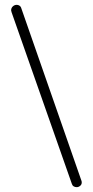

<svg xmlns="http://www.w3.org/2000/svg" viewBox="-20 -774 384 794"><path d="M26 -731Q26 -741 33 -747.5Q40 -754 49 -754Q55 -754 60 -751Q65 -748 67 -743L317 -26Q318 -24 318 -19Q318 -11 311.5 -5.5Q305 0 297 0Q290 0 284.5 -3.5Q279 -7 277 -14L28 -723Q27 -727 26 -731Z"/></svg>

Font: Dosis
Style: Regular
Weight: 400
Designer: Edgar Tolentino, Pablo Impallari, Igino Marini
Foundry: Edgar Tolentino, Pablo Impallari, Igino Marini
Version: Version 1.007;Glyphs 3.1.1 (3134)